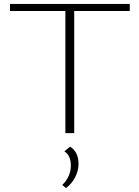

<svg xmlns="http://www.w3.org/2000/svg" viewBox="-20 -678 706 978"><path d="M641 -622H358V0H313V-622H31V-658H641ZM297 264Q318 245 329.5 219Q341 193 341 166Q341 114 308 93L337 69Q380 96 380 157Q380 191 363 224.5Q346 258 316 280Z"/></svg>

Font: Ysabeau Light
Style: Regular
Weight: 300
Designer: Christian Thalmann (Catharsis Fonts)
Version: Version 0.003